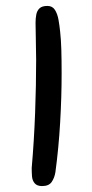

<svg xmlns="http://www.w3.org/2000/svg" viewBox="-20 -610 312 648"><path d="M183 -503Q186 -476 187 -442Q188 -408 188 -362Q188 -283 183 -196.5Q178 -110 167 -29Q164 -10 154.5 4Q145 18 122 18Q105 18 97 8.5Q89 -1 88 -15Q87 -29 87 -43Q95 -135 98.5 -229Q102 -323 102 -408Q102 -440 101 -472.5Q100 -505 100 -533Q100 -548 102.5 -561Q105 -574 113.5 -582Q122 -590 140 -590Q157 -590 165.5 -576.5Q174 -563 177.5 -543Q181 -523 183 -503Z"/></svg>

Font: Playpen Sans Hebrew
Style: Regular
Weight: 400
Designer: Tom Grace, Laura Meseguer, Veronika Burian, José Scaglione
Foundry: TypeTogether
Version: Version 2.000